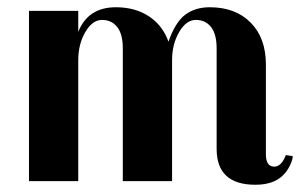

<svg xmlns="http://www.w3.org/2000/svg" viewBox="-20 -500 833 530"><path d="M737 -40Q757 -40 769 -72L788 -69Q788 -59 780.5 -43.5Q773 -28 763 -18Q737 10 685 10Q578 10 578 -89V-366Q578 -406 562.5 -425.5Q547 -445 520.5 -445Q494 -445 474.5 -411.5Q455 -378 455 -334V0H319V-366Q319 -406 303.5 -425.5Q288 -445 261.5 -445Q235 -445 215.5 -411.5Q196 -378 196 -334V0H60V-470H196V-412Q223 -480 300 -480Q353 -480 391 -455Q429 -430 445 -385Q464 -439 491.5 -459.5Q519 -480 559 -480Q630 -480 672 -437.5Q714 -395 714 -322V-74Q714 -40 737 -40Z"/></svg>

Font: Trochut
Style: Bold
Weight: 700
Designer: Andreu Balius
Foundry: Andreu Balius
Version: Version 1.001